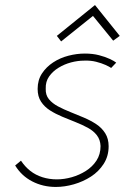

<svg xmlns="http://www.w3.org/2000/svg" viewBox="-20 -723 494 760"><path d="M454 -581 356 -703 205 -581 222 -559 348 -660 428 -562ZM420 -454 440 -475Q433 -481 415 -489.5Q397 -498 372 -504.5Q347 -511 316 -511Q284 -511 251 -502.5Q218 -494 190.5 -476Q163 -458 146 -432Q129 -406 129 -371Q129 -341 142.5 -320.5Q156 -300 178 -286Q200 -272 226.5 -261Q253 -250 279.5 -239.5Q306 -229 328 -217Q350 -205 363.5 -187.5Q377 -170 378 -145Q378 -112 362 -87.5Q346 -63 320 -46.5Q294 -30 264 -21.5Q234 -13 205 -13Q175 -13 148 -21.5Q121 -30 100 -46.5Q79 -63 63 -87L40 -68Q65 -27 107.5 -5Q150 17 201 17Q236 17 272.5 6.5Q309 -4 340 -24Q371 -44 390.5 -74.5Q410 -105 410 -144Q410 -174 396.5 -195.5Q383 -217 361 -231.5Q339 -246 312 -257.5Q285 -269 258.5 -279.5Q232 -290 209.5 -302Q187 -314 173.5 -330.5Q160 -347 161 -372Q160 -400 174.5 -420.5Q189 -441 212 -455Q235 -469 261.5 -476Q288 -483 313 -483Q339 -484 360.5 -478.5Q382 -473 397.5 -466Q413 -459 420 -454Z"/></svg>

Font: Advent Pro ExtraLight
Style: Italic
Weight: 250
Italic angle: -12°
Version: Version 3.000